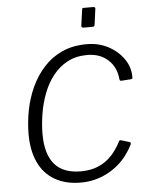

<svg xmlns="http://www.w3.org/2000/svg" viewBox="-62 -1004 827 1065"><g transform="rotate(-5 351.0 -472.0)"><path d="M444 -752Q510 -752 563.5 -723.5Q617 -695 649 -648.5Q681 -602 680 -547Q681 -537 672 -537L616 -533Q608 -533 607 -546Q601 -611 556 -651.5Q511 -692 441 -692Q378 -692 330.5 -666.5Q283 -641 249.5 -598Q216 -555 195.5 -501Q175 -447 165.5 -388.5Q156 -330 156 -275Q156 -165 204 -108.5Q252 -52 351 -52Q426 -52 481.5 -88Q537 -124 576 -201Q579 -207 588 -204L635 -190Q642 -187 638 -176Q623 -146 602 -118Q581 -90 554 -67Q527 -44 494 -26.5Q461 -9 423.5 0.5Q386 10 345 10Q260 10 200 -25Q140 -60 109.5 -125.5Q79 -191 79 -283Q79 -348 92 -415Q105 -482 132.5 -542Q160 -602 203.5 -650Q247 -698 306.5 -725Q366 -752 444 -752ZM508 -940 497 -858Q496 -849 493 -847Q490 -845 481 -845H435Q427 -845 424.5 -848.5Q422 -852 423 -859L435 -944Q436 -951 437.5 -952.5Q439 -954 445 -954H498Q504 -954 507 -950.5Q510 -947 508 -940Z"/></g></svg>

Font: Libre Franklin Thin Light
Style: Italic
Weight: 300
Italic angle: -8°
Version: Version 3.000